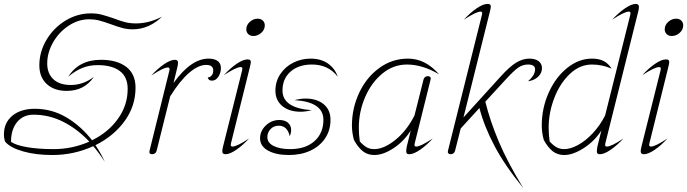

<svg xmlns="http://www.w3.org/2000/svg" viewBox="-31 -778 3493 976"><path d="M169 -446Q169 -514 205 -575Q241 -636 301.5 -673Q362 -710 431 -710Q461 -710 484 -704Q507 -698 546 -685Q579 -672 604.5 -665.5Q630 -659 660 -659Q726 -659 792 -693Q762 -663 724 -646Q686 -629 644 -629Q616 -629 591.5 -635.5Q567 -642 532 -655Q496 -668 472.5 -674Q449 -680 423 -680Q367 -680 317.5 -647Q268 -614 238.5 -562Q209 -510 209 -455Q209 -405 240 -375.5Q271 -346 329 -346Q392 -346 446 -387Q398 -316 308 -316Q244 -316 206.5 -351Q169 -386 169 -446ZM658 -332Q658 -239 602.5 -162.5Q547 -86 454 -40Q481 -1 502 45Q471 -3 443 -35Q345 10 235 10Q151 10 86 -8.5Q21 -27 -5 -58Q-11 -75 -11 -95Q-11 -154 31.5 -189.5Q74 -225 146 -225Q233 -225 307 -181Q381 -137 437 -65Q519 -105 568.5 -174Q618 -243 618 -326Q618 -387 578 -417Q538 -447 465 -447Q423 -447 387 -432.5Q351 -418 316 -388Q370 -474 482 -474Q564 -474 611 -438Q658 -402 658 -332ZM423 -58Q363 -122 291 -158.5Q219 -195 139 -195Q87 -195 56 -157.5Q25 -120 25 -57Q49 -40 106 -30Q163 -20 242 -20Q336 -20 423 -58Z M729 -11 830 -419Q831 -422 831 -427Q831 -435 822 -435Q811 -435 791.5 -425.5Q772 -416 738 -394Q771 -430 803.5 -452Q836 -474 858 -474Q874 -474 874 -459Q874 -449 870 -434L851 -356Q940 -480 1029 -480Q1059 -480 1075.5 -468Q1092 -456 1092 -432Q1092 -408 1079 -388Q1066 -368 1046 -368Q1029 -368 1025 -384Q1037 -385 1045 -394.5Q1053 -404 1053 -420Q1053 -448 1017 -448Q977 -448 930 -407.5Q883 -367 834 -288L765 -11Q763 -3 756.5 1.5Q750 6 742 6Q734 6 730.5 1.5Q727 -3 729 -11Z M1221 -629Q1221 -651 1239 -667Q1257 -683 1279 -683Q1295 -683 1305 -673.5Q1315 -664 1315 -649Q1315 -627 1297 -611Q1279 -595 1257 -595Q1241 -595 1231 -604.5Q1221 -614 1221 -629ZM1099 -9Q1099 -19 1103 -34L1200 -421Q1201 -424 1201 -429Q1201 -437 1192 -437Q1170 -437 1107 -396Q1140 -432 1172.5 -454Q1205 -476 1227 -476Q1236 -476 1240 -473Q1244 -470 1244 -463Q1244 -456 1239 -436L1143 -49Q1142 -46 1142 -41Q1142 -33 1151 -33Q1173 -33 1235 -74Q1203 -39 1170 -16.5Q1137 6 1115 6Q1099 6 1099 -9Z M1369 -317Q1369 -364 1394 -401.5Q1419 -439 1460 -459.5Q1501 -480 1548 -480Q1600 -480 1635.5 -455.5Q1671 -431 1686 -388Q1638 -450 1555 -450Q1487 -450 1446 -414Q1405 -378 1405 -318Q1405 -273 1442.5 -248Q1480 -223 1553 -218Q1524 -210 1497 -210Q1439 -210 1404 -239Q1369 -268 1369 -317ZM1291 -75Q1291 -112 1320 -140Q1349 -168 1389 -168Q1417 -168 1433 -154Q1449 -140 1449 -117Q1449 -102 1442 -85Q1430 -139 1386 -139Q1360 -139 1344 -121.5Q1328 -104 1328 -81Q1328 -52 1360 -36Q1392 -20 1444 -20Q1522 -20 1567.5 -60.5Q1613 -101 1613 -169Q1613 -260 1466 -269Q1496 -277 1522 -277Q1579 -277 1614 -248.5Q1649 -220 1649 -169Q1649 -115 1621.5 -74.5Q1594 -34 1546.5 -12Q1499 10 1438 10Q1372 10 1331.5 -12.5Q1291 -35 1291 -75Z M2076 -41Q2076 -33 2085 -33Q2096 -33 2115.5 -42.5Q2135 -52 2169 -74Q2136 -38 2103.5 -16Q2071 6 2049 6Q2041 6 2037.5 2.5Q2034 -1 2034 -9Q2034 -18 2037 -34L2057 -115Q2023 -60 1970 -25Q1917 10 1872 10Q1837 10 1812.5 -10Q1788 -30 1768 -67Q1758 -104 1758 -140Q1758 -227 1794.5 -305.5Q1831 -384 1896.5 -432Q1962 -480 2043 -480Q2132 -480 2201 -400Q2117 -450 2038 -450Q1968 -450 1912 -403.5Q1856 -357 1824.5 -283Q1793 -209 1793 -129Q1793 -94 1798 -59Q1816 -39 1832.5 -29.5Q1849 -20 1871 -20Q1921 -20 1979 -67Q2037 -114 2076 -191L2122 -374Q2124 -382 2130 -386.5Q2136 -391 2144 -391Q2152 -391 2156 -386.5Q2160 -382 2158 -374L2077 -49Q2076 -46 2076 -41Z M2724 -432Q2724 -406 2704 -387.5Q2684 -369 2653 -365Q2668 -377 2678.5 -393Q2689 -409 2689 -426Q2689 -450 2653 -450Q2626 -450 2603 -434Q2580 -418 2538 -372L2436 -261Q2461 -161 2505 -57Q2549 47 2629 178Q2535 63 2482.5 -36.5Q2430 -136 2406 -229L2311 -125L2282 -11Q2280 -3 2274 1.5Q2268 6 2260 6Q2252 6 2248 1.5Q2244 -3 2246 -11L2419 -703Q2420 -706 2420 -712Q2420 -719 2412 -719Q2390 -719 2327 -678Q2360 -714 2392.5 -736Q2425 -758 2447 -758Q2456 -758 2460 -755Q2464 -752 2464 -745Q2464 -738 2459 -718L2325 -181L2513 -388Q2559 -439 2592.5 -459.5Q2626 -480 2660 -480Q2690 -480 2707 -467Q2724 -454 2724 -432Z M3046 -49Q3045 -46 3045 -41Q3045 -33 3054 -33Q3077 -33 3138 -74Q3106 -39 3073 -16.5Q3040 6 3018 6Q3010 6 3006.5 2.5Q3003 -1 3003 -9Q3003 -18 3006 -34L3026 -115Q2992 -61 2937 -25.5Q2882 10 2837 10Q2802 10 2777.5 -10Q2753 -30 2733 -67Q2723 -104 2723 -140Q2723 -228 2758 -306.5Q2793 -385 2852 -432.5Q2911 -480 2978 -480Q3014 -480 3038 -467.5Q3062 -455 3078 -429Q3030 -450 2978 -450Q2916 -450 2865.5 -402Q2815 -354 2786.5 -279.5Q2758 -205 2758 -129Q2758 -94 2763 -59Q2781 -39 2798 -29.5Q2815 -20 2837 -20Q2869 -20 2907.5 -41Q2946 -62 2982.5 -101Q3019 -140 3045 -191L3173 -703Q3174 -706 3174 -711Q3174 -719 3165 -719Q3143 -719 3081 -678Q3113 -713 3146 -735.5Q3179 -758 3201 -758Q3217 -758 3217 -743Q3217 -733 3213 -718Z M3348 -629Q3348 -651 3366 -667Q3384 -683 3406 -683Q3422 -683 3432 -673.5Q3442 -664 3442 -649Q3442 -627 3424 -611Q3406 -595 3384 -595Q3368 -595 3358 -604.5Q3348 -614 3348 -629ZM3226 -9Q3226 -19 3230 -34L3327 -421Q3328 -424 3328 -429Q3328 -437 3319 -437Q3297 -437 3234 -396Q3267 -432 3299.5 -454Q3332 -476 3354 -476Q3363 -476 3367 -473Q3371 -470 3371 -463Q3371 -456 3366 -436L3270 -49Q3269 -46 3269 -41Q3269 -33 3278 -33Q3300 -33 3362 -74Q3330 -39 3297 -16.5Q3264 6 3242 6Q3226 6 3226 -9Z"/></svg>

Font: Srisakdi
Style: Regular
Weight: 400
Designer: Cadson Demak Co.,Ltd.
Foundry: Cadson Demak Co.,Ltd.
Version: Version 1.000